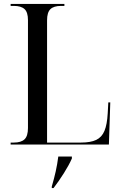

<svg xmlns="http://www.w3.org/2000/svg" viewBox="-20 -734 617 975"><path d="M34 0V-10H50Q87 -10 104.5 -26.5Q122 -43 122 -84V-632Q122 -672 104.5 -688Q87 -704 50 -704H34V-714H307V-704H290Q253 -704 236 -687.5Q219 -671 219 -631V-10H391Q440 -10 468.5 -23.5Q497 -37 510.5 -69.5Q524 -102 527 -159L530 -214H540L533 0ZM243 213Q255 172 263 136Q271 100 276 61H345V71Q330 105 304 146Q278 187 252 221H243Z"/></svg>

Font: Noto Serif Display SemiCondensed
Style: Regular
Weight: 400
Width: 4
Designer: Monotype Design Team
Foundry: Monotype Imaging Inc.
Version: Version 2.009